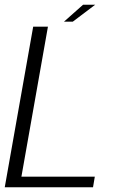

<svg xmlns="http://www.w3.org/2000/svg" viewBox="-30 -787 512 807"><path d="M-10 0H361L368.5 -44.5H60L171.5 -675H109.5ZM239 -696H276L370 -767H319Z"/></svg>

Font: Anybody UltraCondensed Thin Light
Style: Italic
Weight: 300
Italic angle: -10°
Version: Version 1.111